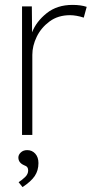

<svg xmlns="http://www.w3.org/2000/svg" viewBox="-20 -551 374 784"><path d="M70 0V-525H110L111 -419Q128 -463 170.5 -497Q213 -531 276 -531Q310 -531 334 -523L322 -479Q307 -484 292.5 -486.5Q278 -489 266 -489Q217 -489 182.5 -463.5Q148 -438 130 -401Q112 -364 112 -327V0ZM72 213 56 193Q70 184 82.5 172Q95 160 95 145Q95 137 91.5 132Q88 127 77 123Q55 113 55 92Q55 81 65 71.5Q75 62 91 62Q111 62 124 76.5Q137 91 137 115Q137 145 122 167.5Q107 190 72 213Z"/></svg>

Font: Readex Pro Light
Style: Regular
Weight: 300
Designer: Bonnie Shaver-Troup, Thomas Jockin
Foundry: Lexend
Version: Version 1.200; ttfautohint (v1.8.3)